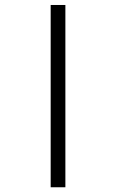

<svg xmlns="http://www.w3.org/2000/svg" viewBox="-20 -708 478 790"><path d="M188.5 62.5V-687.5H249V62.5Z"/></svg>

Font: Sudo Light
Style: Regular
Weight: 300
Monospace: yes
Designer: Jens Kutilek
Foundry: Jens Kutilek
Version: Version 0.040